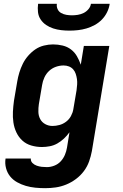

<svg xmlns="http://www.w3.org/2000/svg" viewBox="-20 -760 640 1003"><path d="M216 223Q190 223 164.5 220.5Q139 218 115 211Q91 204 69.5 192Q48 180 33 161.5Q18 143 11.5 118.5Q5 94 9 68H141Q140 82 149.5 91.5Q159 101 172 105.5Q185 110 198 111.5Q211 113 225 113Q244 113 263.5 105.5Q283 98 297 83Q311 68 319 49Q327 30 330 11L343 -69Q330 -51 314 -36Q298 -21 279.5 -10.5Q261 0 240 4Q219 8 199 8Q170 8 143 0Q116 -8 96.5 -26Q77 -44 65.5 -68.5Q54 -93 50 -120.5Q46 -148 47.5 -176.5Q49 -205 53 -234L70 -334Q74 -358 81 -381Q88 -404 99 -426.5Q110 -449 127 -468.5Q144 -488 164.5 -502Q185 -516 209.5 -522Q234 -528 257 -528Q283 -528 307.5 -522Q332 -516 351 -501.5Q370 -487 382 -466Q394 -445 402 -422L418 -520H551L460 29Q455 56 445.5 83Q436 110 418.5 133.5Q401 157 377 175Q353 193 326 204Q299 215 271.5 219Q244 223 216 223ZM254 -102Q272 -102 290.5 -107Q309 -112 325 -124Q341 -136 350.5 -153.5Q360 -171 363 -189L380 -289Q382 -304 383 -318.5Q384 -333 382 -347Q380 -361 375.5 -374.5Q371 -388 362 -398Q353 -408 340 -413Q327 -418 312 -418Q292 -418 272 -411Q252 -404 236.5 -389.5Q221 -375 212 -355.5Q203 -336 200 -316L183 -216Q180 -196 180.5 -175.5Q181 -155 190 -138Q199 -121 216.5 -111.5Q234 -102 254 -102ZM343 -600Q321 -600 299.5 -602.5Q278 -605 258 -611.5Q238 -618 221 -629.5Q204 -641 192.5 -658Q181 -675 178.5 -696.5Q176 -718 179 -740H277Q275 -725 281 -712Q287 -699 299.5 -692Q312 -685 326.5 -682.5Q341 -680 356 -680Q371 -680 386.5 -682.5Q402 -685 416.5 -692Q431 -699 442 -712Q453 -725 455 -740H553Q550 -718 539.5 -696.5Q529 -675 512.5 -658Q496 -641 475 -629.5Q454 -618 432 -611.5Q410 -605 387.5 -602.5Q365 -600 343 -600Z"/></svg>

Font: Iosevka Aile Extrabold
Style: Italic
Weight: 800
Italic angle: -9°
Designer: Belleve Invis
Foundry: Belleve Invis
Version: Version 31.1.0; ttfautohint (v1.8.4)